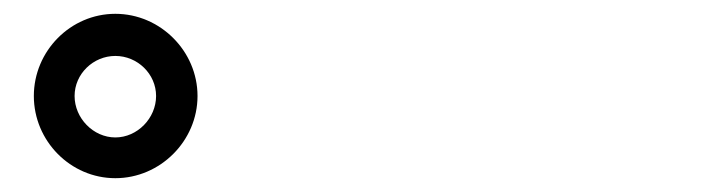

<svg xmlns="http://www.w3.org/2000/svg" viewBox="-20 -847 1040 278"><path d="M29 -708C29 -643 82 -589 147 -589C212 -589 266 -643 266 -708C266 -773 212 -827 147 -827C82 -827 29 -773 29 -708ZM88 -708C88 -740 115 -766 147 -766C179 -766 206 -740 206 -708C206 -676 179 -648 147 -648C115 -648 88 -676 88 -708Z"/></svg>

Font: Genne Gothic Bold
Style: Regular
Weight: 700
Designer: Ryoko NISHIZUKA (kana & ideographs); Paul D. Hunt (Latin, Greek & Cyrillic); Wenlong ZHANG (bopomofo); Sandoll Communica
Foundry: Adobe Systems Incorporated
Version: Version 1.004;PS 1.004;hotconv 16.6.51;makeotf.lib2.5.65220